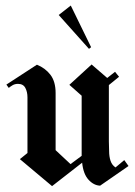

<svg xmlns="http://www.w3.org/2000/svg" viewBox="-20 -652 474 676"><path d="M293.3 -480 186.7 -599.2 229.2 -632.5 300.8 -485.8ZM163.3 3.3 50 -91.7 76.7 -113.3V-309.2Q76.7 -328.3 69.2 -342.5Q61.7 -356.7 43.3 -356.7Q32.5 -356.7 24.6 -352.1Q16.7 -347.5 10.8 -342.5L2.5 -354.2L110 -424.2Q139.2 -412.5 157.5 -388.8Q175.8 -365 175.8 -324.2V-123.3L228.3 -74.2L267.5 -103.3V-143.3V-315L224.2 -353.3L302.5 -425L357.5 -377.5L385 -399.2L399.2 -381.7L363.3 -352.5V-154.2L364.2 -120Q364.2 -100.8 369.2 -85.8Q374.2 -70.8 386.7 -62.5L417.5 -88.3L432.5 -67.5L332.5 1.7Q310 0.8 291.7 -19.2Q273.3 -39.2 269.2 -79.2Z"/></svg>

Font: Manufacturing Consent
Style: Regular
Weight: 400
Version: Version 3.000; ttfautohint (v1.8.4.7-5d5b)